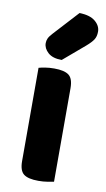

<svg xmlns="http://www.w3.org/2000/svg" viewBox="-86 -782 460 833"><g transform="rotate(10 144.0 -366.0)"><path d="M145 8Q100 8 80.5 -7Q61 -22 61 -64V-475Q71 -478 89 -481Q107 -484 129 -484Q174 -484 193.5 -469Q213 -454 213 -412V0Q203 2 185 5Q167 8 145 8ZM195 -740Q241 -739 264.5 -719.5Q288 -700 288 -674Q288 -653 279 -639Q270 -625 248 -606L154 -526Q114 -526 93.5 -544.5Q73 -563 73 -586Q73 -597 77.5 -607Q82 -617 95 -631Z"/></g></svg>

Font: Baloo Paaji 2
Style: Bold
Weight: 700
Designer: Shuchita Grover, Noopur Datye and Ek Type
Foundry: Ek Type
Version: Version 1.640;hotconv 1.0.111;makeotfexe 2.5.65597; ttfautoh